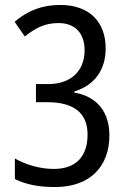

<svg xmlns="http://www.w3.org/2000/svg" viewBox="-20 -744 512 774"><path d="M406 -549C406 -655 341 -724 223 -724C149 -724 91 -701 39 -656L80 -597C123 -631 160 -651 216 -651C282 -651 321 -611 321 -541C321 -460 268 -405 174 -405H125V-332H171C278 -332 333 -288 333 -202C333 -118 291 -63 197 -63C144 -63 88 -78 40 -105V-22C88 1 138 10 202 10C345 10 421 -75 421 -198C421 -292 372 -355 279 -371V-375C361 -400 406 -462 406 -549Z"/></svg>

Font: Noto Sans Myanmar UI Condensed
Style: Regular
Weight: 400
Width: 3
Designer: Monotype Design Team
Foundry: Monotype Imaging Inc.
Version: Version 2.103